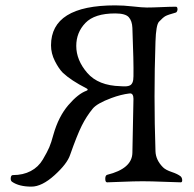

<svg xmlns="http://www.w3.org/2000/svg" viewBox="-20 -677 722 715"><path d="M477 -309Q477 -319 473.5 -324.5Q470 -330 462 -329Q430 -325 395 -312Q341 -292 325 -272Q302 -244 284.5 -209Q267 -174 241 -100Q230 -67 183 -24.5Q136 18 97 18Q51 18 25 0Q19 -4 20 -14.5Q21 -25 28 -25Q66 -25 94.5 -40Q123 -55 139.5 -83Q156 -111 163.5 -128.5Q171 -146 179 -176Q198 -243 234.5 -285.5Q271 -328 302 -339Q307 -341 306.5 -343.5Q306 -346 302 -348Q245 -377 214 -406Q199 -421 184.5 -449.5Q170 -478 170 -508Q170 -657 409 -657Q440 -657 475 -653Q510 -649 527 -649Q548 -649 581 -650.5Q614 -652 635 -652Q639 -652 640.5 -647Q642 -642 640 -636.5Q638 -631 634 -630Q605 -622 596 -617Q587 -612 572 -596Q561 -584 559 -522Q552 -318 559 -114Q560 -81 587 -54Q597 -44 619.5 -36.5Q642 -29 653 -20Q658 -15 658.5 -6.5Q659 2 653 2Q642 2 592 0Q542 -2 511 -2Q481 -2 433 0Q385 2 379 2Q372 2 372 -11Q372 -24 379 -26Q472 -49 473 -108Q474 -134 477 -309ZM264 -506Q264 -453 305 -405.5Q346 -358 429 -356Q441 -355 449.5 -355.5Q458 -356 464 -359Q470 -362 473.5 -370Q477 -378 477 -393Q478 -445 473 -573Q472 -599 459.5 -613Q447 -627 409 -627Q332 -627 298 -591.5Q264 -556 264 -506Z"/></svg>

Font: EB Garamond 12 All SC
Style: AllSC
Weight: 400
Version: Version 0.016 ; ttfautohint (v0.97) -l 8 -r 50 -G 200 -x 0 -